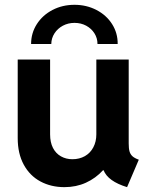

<svg xmlns="http://www.w3.org/2000/svg" viewBox="-20 -771 624 799"><path d="M53.7 -196.3V-523.4H188.5V-211.9Q188.5 -178.7 200.4 -155.5Q212.4 -132.3 233.6 -120.4Q254.9 -108.4 281.2 -108.4Q310.5 -108.4 333.3 -121.3Q356 -134.3 368.4 -158Q380.9 -181.6 380.9 -211.9V-523.4H515.6V-173.8Q515.6 -152.8 519 -140.9Q522.5 -128.9 531.2 -120.8Q540 -112.8 557.6 -106.4L508.8 7.8Q429.2 -16.6 411.1 -62.5H408.7Q378.4 -29.3 337.6 -10.7Q296.9 7.8 248 7.8Q192.4 7.8 148.2 -15.9Q104 -39.6 78.9 -85.7Q53.7 -131.8 53.7 -196.3ZM469.7 -587.9H385.7Q385.7 -612.3 373 -632.3Q360.4 -652.3 338.6 -664.1Q316.9 -675.8 290 -675.8Q263.7 -675.8 241.7 -664.1Q219.7 -652.3 206.8 -632.3Q193.8 -612.3 193.4 -587.9H109.4Q109.4 -633.3 133.3 -670.7Q157.2 -708 198.5 -729.5Q239.7 -751 290 -751Q339.8 -751 381.3 -729.5Q422.9 -708 446.5 -670.7Q470.2 -633.3 469.7 -587.9Z"/></svg>

Font: Reddit Sans Strawberry
Style: Bold
Weight: 700
Designer: Stephen Hutchings
Foundry: Reddit
Version: Version 1.013